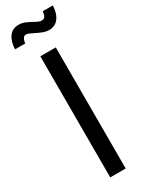

<svg xmlns="http://www.w3.org/2000/svg" viewBox="-248 -962 764 999"><g transform="rotate(-30 134.0 -463.0)"><path d="M180.7 0H87.9V-727.5H180.7ZM120.1 -848.1Q105.5 -855.5 95.9 -859.4Q86.4 -863.3 79.6 -863.3Q67.9 -863.3 61.3 -852.1Q54.7 -840.8 53.7 -824.7H-7.8Q-6.3 -870.6 13.7 -898.4Q33.7 -926.3 71.3 -926.3Q89.8 -926.3 105.7 -920.2Q121.6 -914.1 143.1 -902.3Q159.2 -893.1 169.2 -888.9Q179.2 -884.8 189 -884.8Q201.2 -884.8 207.5 -894Q213.9 -903.3 216.3 -924.3H276.4Q275.4 -893.6 265.9 -870.6Q256.3 -847.7 239 -835.2Q221.7 -822.8 198.2 -822.8Q179.7 -822.8 161.9 -829.3Q144 -835.9 120.1 -848.1Z"/></g></svg>

Font: Inter RS Variable
Style: Regular
Weight: 400
Designer: Rasmus Andersson (customised by Maria Ramos and Noel Pretorius)
Foundry: rsms
Version: Version 3.001;Glyphs 3.2.3 (3260)